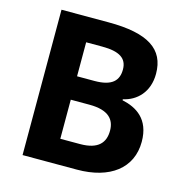

<svg xmlns="http://www.w3.org/2000/svg" viewBox="-106 -812 876 911"><g transform="rotate(15 332.5 -357.0)"><path d="M316 -714H85V0H352C514 0 615 -77 615 -207C615 -319 546 -359 476 -374V-379C542 -393 597 -446 597 -536C597 -657 511 -714 316 -714ZM324 -428H238V-595H317C402 -595 440 -570 440 -515C440 -462 411 -428 324 -428ZM238 -313H330C426 -313 456 -272 456 -219C456 -161 425 -121 335 -121H238Z"/></g></svg>

Font: Noto Sans Lao UI
Style: Bold
Weight: 700
Designer: Monotype Design Team
Foundry: Monotype Imaging Inc.
Version: Version 2.000